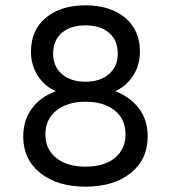

<svg xmlns="http://www.w3.org/2000/svg" viewBox="-20 -689 640 719"><path d="M300 10Q195 10 131 -41Q67 -92 67 -178Q67 -238 99 -282Q131 -326 188 -347V-348Q146 -367 121 -406Q96 -445 96 -496Q96 -576 151.5 -622.5Q207 -669 300 -669Q393 -669 448.5 -622.5Q504 -576 504 -496Q504 -446 479.5 -407Q455 -368 413 -348V-347Q469 -325 501 -282Q533 -239 533 -178Q533 -92 469.5 -41Q406 10 300 10ZM421 -488Q421 -538 388.5 -566Q356 -594 300 -594Q244 -594 211.5 -566Q179 -538 179 -488Q179 -440 212 -411.5Q245 -383 300 -383Q355 -383 388 -411.5Q421 -440 421 -488ZM300 -65Q370 -65 410 -97.5Q450 -130 450 -186Q450 -243 409.5 -275.5Q369 -308 300 -308Q232 -308 191 -275Q150 -242 150 -186Q150 -130 190.5 -97.5Q231 -65 300 -65Z"/></svg>

Font: Elaine Sans
Style: Regular
Weight: 400
Designer: Wei Huang
Foundry: Wei Huang
Version: Version 2.001;December 24, 2019;FontCreator 12.0.0.2547 64-b